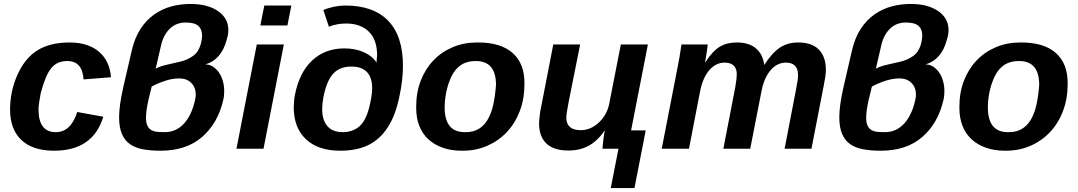

<svg xmlns="http://www.w3.org/2000/svg" viewBox="-20 -753 5457 972"><path d="M262 -84Q339 -84 371 -186L503 -162Q451 10 254 10Q145 10 88 -44.5Q31 -99 31 -198Q31 -292 69 -376Q108 -461 171.5 -499.5Q235 -538 332 -538Q425 -538 480 -492Q535 -446 542 -362L403 -351Q397 -444 321 -444Q295 -444 275 -435.5Q255 -427 239.5 -408Q224 -389 211 -357.5Q198 -326 186 -281Q175 -223 175 -199Q175 -84 262 -84Z M1132 -568Q1127 -548 1119.5 -526.5Q1112 -505 1099 -485.5Q1086 -466 1066.5 -450.5Q1047 -435 1019 -427Q1040 -427 1057.5 -416Q1075 -405 1088 -386.5Q1101 -368 1108 -343.5Q1115 -319 1115 -292Q1115 -281 1114 -269.5Q1113 -258 1110 -246Q1083 -129 1003 -59.5Q923 10 793 10Q744 10 705 3Q666 -4 639 -22.5Q612 -41 597.5 -74Q583 -107 583 -160Q583 -219 604 -311L647 -497Q662 -562 691.5 -607Q721 -652 761 -680Q801 -708 847.5 -720.5Q894 -733 944 -733Q1031 -733 1083.5 -697Q1136 -661 1136 -601Q1136 -583 1132 -568ZM731 -245Q719 -189 719 -158Q719 -131 726.5 -116Q734 -101 747 -94Q760 -87 777 -85.5Q794 -84 814 -84Q871 -84 910.5 -126.5Q950 -169 967 -245Q969 -253 970 -260Q971 -267 971 -274Q971 -310 948.5 -333Q926 -356 887 -356Q853 -356 816.5 -344Q780 -332 748 -315ZM768 -405Q788 -417 823.5 -425Q859 -433 893 -441Q928 -449 957.5 -470Q987 -491 998 -536Q1003 -559 1003 -573Q1003 -605 984 -622Q965 -639 920 -639Q872 -639 840 -608Q808 -577 796 -526Z M1298 -624 1318 -725H1455L1435 -624ZM1177 0 1280 -528H1417L1314 0Z M1889 -474Q1889 -552 1847 -593Q1805 -634 1732 -634Q1687 -634 1645 -618L1617 -702Q1624 -706 1637 -710Q1650 -714 1665 -717.5Q1680 -721 1697 -723Q1714 -725 1729 -725Q1871 -725 1945.5 -647.5Q2020 -570 2020 -419Q2020 -346 2000 -255Q1980 -164 1942 -107Q1903 -47 1844.5 -18.5Q1786 10 1702 10Q1591 10 1529 -48Q1467 -106 1467 -211Q1468 -249 1473 -272Q1495 -386 1560.5 -447Q1626 -508 1723 -508Q1780 -508 1823.5 -488Q1867 -468 1886 -436ZM1715 -84Q1765 -84 1799 -113Q1831 -141 1848 -205Q1864 -268 1864 -306Q1864 -416 1758 -416Q1699 -416 1666 -379Q1633 -342 1617 -260Q1611 -228 1611 -200Q1611 -146 1637 -115Q1663 -84 1715 -84Z M2635 -327Q2635 -253 2611.5 -191Q2588 -129 2546 -84.5Q2504 -40 2447 -15Q2390 10 2323 10H2317Q2264 10 2221.5 -5Q2179 -20 2149 -47.5Q2119 -75 2103 -115Q2087 -155 2087 -205V-214Q2087 -285 2110 -344.5Q2133 -404 2174 -447Q2215 -490 2271.5 -514Q2328 -538 2396 -538H2400Q2515 -538 2575 -485Q2635 -432 2635 -333ZM2491 -323Q2491 -444 2389 -444Q2334 -444 2301 -414Q2269 -386 2249 -325Q2231 -266 2231 -210Q2231 -84 2332 -84H2338Q2377 -84 2404.5 -101Q2432 -118 2450 -149.5Q2468 -181 2477.5 -225Q2487 -269 2491 -323Z M2917 -528 2859 -238Q2847 -178 2847 -157Q2847 -94 2921 -94Q2970 -94 3012 -133Q3055 -174 3065 -232L3123 -528H3260L3175 -93H3249L3192 199H3072L3111 0H3030Q3030 -2 3031 -12Q3032 -22 3034 -41Q3036 -60 3038 -72Q3040 -84 3042 -90H3040Q3003 -38 2959 -14.5Q2915 9 2858 9Q2783 9 2746 -26.5Q2709 -62 2709 -129Q2709 -135 2710 -146Q2711 -157 2712.5 -169Q2714 -181 2715.5 -192Q2717 -203 2719 -209L2781 -528Z M3959 -436Q3914 -436 3881.5 -398Q3849 -360 3836 -296L3778 0H3642L3702 -310Q3710 -356 3710 -376Q3710 -436 3648 -436Q3605 -436 3572 -399Q3539 -362 3525 -295L3468 0H3330L3411 -416Q3416 -439 3420.5 -467Q3425 -495 3430 -528H3563Q3563 -526 3561.5 -516.5Q3560 -507 3558 -490Q3553 -456 3549 -438H3551Q3569 -466 3587 -485.5Q3605 -505 3624 -516.5Q3643 -528 3664.5 -533Q3686 -538 3711 -538Q3771 -538 3806.5 -508.5Q3842 -479 3849 -424Q3888 -485 3927.5 -511.5Q3967 -538 4021 -538Q4090 -538 4125.5 -502Q4161 -466 4161 -399Q4161 -383 4158 -363.5Q4155 -344 4150 -319L4088 0H3952L4011 -306Q4020 -349 4020 -374V-376Q4018 -436 3959 -436Z M4778 -568Q4773 -548 4765.5 -526.5Q4758 -505 4745 -485.5Q4732 -466 4712.5 -450.5Q4693 -435 4665 -427Q4686 -427 4703.5 -416Q4721 -405 4734 -386.5Q4747 -368 4754 -343.5Q4761 -319 4761 -292Q4761 -281 4760 -269.5Q4759 -258 4756 -246Q4729 -129 4649 -59.5Q4569 10 4439 10Q4390 10 4351 3Q4312 -4 4285 -22.5Q4258 -41 4243.5 -74Q4229 -107 4229 -160Q4229 -219 4250 -311L4293 -497Q4308 -562 4337.5 -607Q4367 -652 4407 -680Q4447 -708 4493.5 -720.5Q4540 -733 4590 -733Q4677 -733 4729.5 -697Q4782 -661 4782 -601Q4782 -583 4778 -568ZM4377 -245Q4365 -189 4365 -158Q4365 -131 4372.5 -116Q4380 -101 4393 -94Q4406 -87 4423 -85.5Q4440 -84 4460 -84Q4517 -84 4556.5 -126.5Q4596 -169 4613 -245Q4615 -253 4616 -260Q4617 -267 4617 -274Q4617 -310 4594.5 -333Q4572 -356 4533 -356Q4499 -356 4462.5 -344Q4426 -332 4394 -315ZM4414 -405Q4434 -417 4469.5 -425Q4505 -433 4539 -441Q4574 -449 4603.5 -470Q4633 -491 4644 -536Q4649 -559 4649 -573Q4649 -605 4630 -622Q4611 -639 4566 -639Q4518 -639 4486 -608Q4454 -577 4442 -526Z M5385 -327Q5385 -253 5361.5 -191Q5338 -129 5296 -84.5Q5254 -40 5197 -15Q5140 10 5073 10H5067Q5014 10 4971.5 -5Q4929 -20 4899 -47.5Q4869 -75 4853 -115Q4837 -155 4837 -205V-214Q4837 -285 4860 -344.5Q4883 -404 4924 -447Q4965 -490 5021.5 -514Q5078 -538 5146 -538H5150Q5265 -538 5325 -485Q5385 -432 5385 -333ZM5241 -323Q5241 -444 5139 -444Q5084 -444 5051 -414Q5019 -386 4999 -325Q4981 -266 4981 -210Q4981 -84 5082 -84H5088Q5127 -84 5154.5 -101Q5182 -118 5200 -149.5Q5218 -181 5227.5 -225Q5237 -269 5241 -323Z"/></svg>

Font: Libra Sans Modern
Style: Bold Italic
Weight: 700
Italic angle: -12°
Foundry: Stefan Peev, Context Ltd
Version: Version 1.000